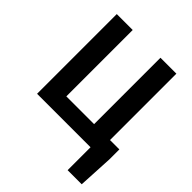

<svg xmlns="http://www.w3.org/2000/svg" viewBox="-256 -895 1262 1262"><g transform="rotate(45 375.5 -264.0)"><path d="M588 213V0H91V-741H239V-124H497V-741H645V-124H732V-32L719 213Z"/></g></svg>

Font: Chiron Sans HK TT
Style: Bold
Weight: 700
Designer: Ryoko NISHIZUKA 西塚涼子 (kana, bopomofo & ideographs); Paul D. Hunt (Latin, Greek & Cyrillic); Sandoll Communications 산돌커뮤니
Foundry: Adobe
Version: Version 2.022;hotconv 1.0.109;makeotfexe 2.5.65596